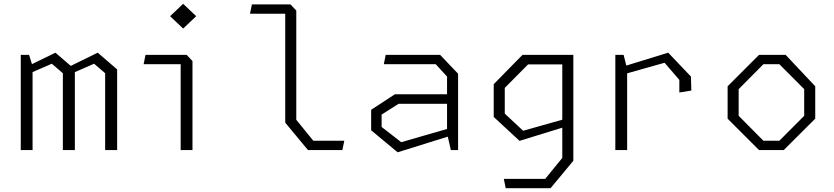

<svg xmlns="http://www.w3.org/2000/svg" viewBox="-20 -788 4380 1008"><path d="M532 -403.5 474 -453.5 323 -387.5V-428L493 -511.5L595 -423.5V0H532ZM89 -500H132.5L151 -441.5V0H89ZM310 -403.5 252 -453.5 108.5 -391V-432L271 -511.5L373 -423.5V0H310Z M928.5 -469 951.5 -451H734L744 -500H960L990.5 -467.5V0H928.5ZM873 -703 941.5 -768 1010 -703 941.5 -638Z M1477.5 -144V-734L1496.5 -716H1292.5L1302.5 -765H1505L1535.5 -732.5V-159L1625 -49H1787.5L1777.5 0H1597Z M2327 -88V-386L2267.5 -451H1995L2005 -500H2290.5L2385 -401V0H2347ZM1928.5 -104V-211.5L2053 -293H2351.5V-243H2072.5L1983.5 -186.5V-121.5L2086.5 -41.5L2351.5 -118V-77L2067.5 11.5Z M2625 151H2842.5L2932 41V-139.5V-149.5V-500H2990V56L2870.5 200H2635ZM2572 -174V-346L2723 -500H2965.5V-450H2752.5L2630 -326.5V-191.5L2726.5 -101.5L2965.5 -169V-128L2707.5 -48.5Z M3546.5 -368.5 3469 -458.5 3230 -391V-432L3488 -511.5L3607.5 -386L3609.5 -312.5L3546.5 -302.5ZM3210.5 -500H3254L3272.5 -426.5V0H3210.5Z M3800 -165V-335L3965 -500H4104.5L4260 -335V-165L4094.5 0H3965ZM4071.5 -49 4202 -180V-320L4071.5 -451H3988L3858 -320V-180L3988 -49Z"/></svg>

Font: Monaspace Krypton Var ExLight
Style: Regular
Weight: 200
Designer: Riley Cran and the Lettermatic Team
Version: Version 1.200 (Monaspace Krypton Var)